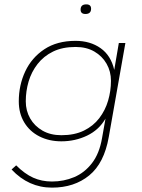

<svg xmlns="http://www.w3.org/2000/svg" viewBox="-20 -667 650 879"><path d="M218 192Q111 192 33 109L54 90Q93 129 132 146.5Q171 164 218 164Q272 164 319.5 144Q367 124 401 80Q435 36 447 -34L463 -124Q433 -72 378.5 -46Q324 -20 261 -20Q205 -20 160.5 -42.5Q116 -65 91 -106.5Q66 -148 66 -203Q66 -277 95.5 -340Q125 -403 183 -441.5Q241 -480 326 -480Q393 -480 440.5 -446.5Q488 -413 503 -347L524 -470H554L478 -40Q457 80 388.5 136Q320 192 218 192ZM261 -48Q321 -48 364 -69Q407 -90 434.5 -126Q462 -162 475 -206.5Q488 -251 488 -297Q488 -340 468 -375Q448 -410 412 -431Q376 -452 326 -452Q266 -452 223 -431Q180 -410 152 -374Q124 -338 111 -294Q98 -250 98 -203Q98 -160 118 -125Q138 -90 174.5 -69Q211 -48 261 -48ZM371 -603Q349 -603 349 -623Q349 -647 375 -647Q397 -647 397 -627Q397 -603 371 -603Z"/></svg>

Font: Gantari Thin
Style: Italic
Weight: 100
Italic angle: -10°
Designer: Anugrah Pasau
Foundry: Lafontype
Version: Version 1.000; ttfautohint (v1.8.4.7-5d5b)